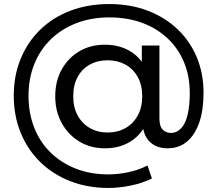

<svg xmlns="http://www.w3.org/2000/svg" viewBox="-20 -727 1074 949"><path d="M516 202Q412 202 326 168Q240 134 178 73Q116 12 82 -71.5Q48 -155 48 -254Q48 -353 82 -436Q116 -519 178.5 -580Q241 -641 328 -674Q415 -707 520 -707Q623 -707 708 -675Q793 -643 855.5 -584.5Q918 -526 952 -445.5Q986 -365 986 -268Q986 -183 965 -122Q944 -61 904.5 -27.5Q865 6 808 6Q752 6 718.5 -28Q685 -62 685 -125V-193L690 -254L681 -369V-502H768V-142Q768 -102 784.5 -86Q801 -70 825 -70Q854 -70 875.5 -93Q897 -116 907.5 -160.5Q918 -205 918 -267Q918 -351 889.5 -419.5Q861 -488 807.5 -538Q754 -588 681.5 -614.5Q609 -641 520 -641Q431 -641 357.5 -612.5Q284 -584 231 -532.5Q178 -481 149.5 -410Q121 -339 121 -254Q121 -168 149 -96.5Q177 -25 229.5 26.5Q282 78 354.5 106.5Q427 135 516 135Q562 135 613 124.5Q664 114 709 91L731 155Q685 178 627 190Q569 202 516 202ZM498 6Q427 6 372 -27.5Q317 -61 285 -119Q253 -177 253 -251Q253 -326 285 -383.5Q317 -441 372 -473.5Q427 -506 498 -506Q567 -506 619 -476.5Q671 -447 700.5 -390Q730 -333 730 -251Q730 -169 701 -112Q672 -55 620 -24.5Q568 6 498 6ZM512 -72Q561 -72 599.5 -93.5Q638 -115 660.5 -155.5Q683 -196 683 -251Q683 -307 660.5 -347Q638 -387 599.5 -408Q561 -429 512 -429Q462 -429 423.5 -407.5Q385 -386 363.5 -346Q342 -306 342 -251Q342 -197 363.5 -157Q385 -117 423.5 -94.5Q462 -72 512 -72Z"/></svg>

Font: MOST Montserrat Medium
Style: Regular
Weight: 500
Designer: Julieta Ulanovsky
Foundry: Julieta Ulanovsky
Version: Version 8.000;March 11, 2024;FontCreator 15.0.0.2926 64-bit